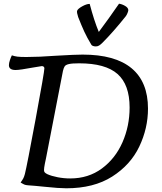

<svg xmlns="http://www.w3.org/2000/svg" viewBox="-20 -1001 870 1034"><path d="M222 5Q164 -1 132 -3Q119 -4 112.5 -6.5Q106 -9 91 -18Q101 -32 105.5 -40.5Q110 -49 114 -64Q125 -107 172 -360.5Q219 -614 219 -633Q219 -638 215.5 -641.5Q212 -645 205 -645Q200 -645 156 -637Q87 -624 64 -624Q28 -624 28 -650Q28 -661 33.5 -677.5Q39 -694 44 -703Q58 -698 73.5 -696Q89 -694 122 -694Q188 -694 284 -701Q386 -707 425 -707Q600 -707 688.5 -633.5Q777 -560 777 -416Q777 -310 730 -211.5Q683 -113 584 -50Q485 13 337 13Q298 13 222 5ZM678 -422Q678 -545 613 -602.5Q548 -660 406 -660Q368 -660 351 -656Q334 -652 328.5 -644Q323 -636 319 -619Q301 -530 228 -150Q226 -142 221.5 -119Q217 -96 217 -85Q217 -77 221 -72.5Q225 -68 235 -63Q257 -53 290.5 -46.5Q324 -40 358 -40Q456 -40 528.5 -93.5Q601 -147 639.5 -234.5Q678 -322 678 -422ZM671 -946Q671 -942 667 -931.5Q663 -921 657 -913Q589 -828 532 -771Q522 -761 514 -756Q506 -751 496 -751Q488 -751 481 -753.5Q474 -756 472 -760Q449 -798 434 -830.5Q419 -863 401 -909Q393 -934 395 -942Q398 -953 422 -966.5Q446 -980 463 -980Q486 -892 512 -829Q566 -901 621 -981Q637 -979 654 -969Q671 -959 671 -946Z"/></svg>

Font: Charmonman
Style: Bold
Weight: 700
Designer: Ekaluck Peanpanawate
Foundry: Cadson Demak Co.,Ltd.
Version: Version 1.000; ttfautohint (v1.6)